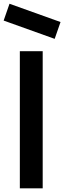

<svg xmlns="http://www.w3.org/2000/svg" viewBox="-25 -1030 351 1050"><path d="M274 -817.5 -5 -917.5 27 -1009.5 306 -909.5ZM208.5 -750V0H83.5V-750Z"/></svg>

Font: Russisch Sans
Style: Bold
Weight: 700
Designer: Michael Sharanda (font) & Cristiano Sobral (main changes)
Foundry: Michael Sharanda
Version: Version 2.00;September 8, 2020;FontCreator 13.0.0.2681 64-bi